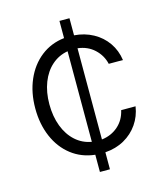

<svg xmlns="http://www.w3.org/2000/svg" viewBox="-107 -787 739 868"><g transform="rotate(-15 262.5 -353.5)"><path d="M252.9 -80.6Q189.9 -87.4 142.8 -124Q95.7 -160.6 70.3 -220Q44.9 -279.3 44.9 -352.5Q44.9 -426.8 70.8 -486.3Q96.7 -545.9 143.8 -582.8Q190.9 -619.6 252.9 -626.5V-707H299.8V-627Q348.1 -623.5 387.9 -601.8Q427.7 -580.1 452.9 -543.9Q478 -507.8 484.4 -461.9H418Q408.7 -502.9 377.4 -532Q346.2 -561 299.8 -566.4V-139.6Q344.7 -145 376.5 -172.9Q408.2 -200.7 418 -245.1H485.4Q478.5 -199.7 453.6 -163.6Q428.7 -127.4 389.2 -105.2Q349.6 -83 299.8 -79.6V0H252.9ZM252.9 -141.1V-564.9Q210.4 -557.6 178.5 -529.5Q146.5 -501.5 128.9 -456.3Q111.3 -411.1 111.3 -354.5Q111.3 -297.4 128.7 -251.7Q146 -206.1 178 -177.2Q210 -148.4 252.9 -141.1Z"/></g></svg>

Font: Pretendard GOV Light
Style: Regular
Weight: 300
Designer: Base glyphs from Inter by Rasmus Andersson; Hangeul glyphs from Noto Sans CJK(Source Han Sans) by Jang Soo-young and Kan
Foundry: Kil Hyung-jin
Version: Version 1.309